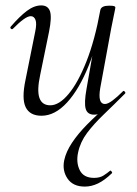

<svg xmlns="http://www.w3.org/2000/svg" viewBox="-20 -415 506 710"><path d="M293.6 275Q250 275 229.8 245.5Q209.6 216 217.4 177.8Q224.2 146 246.4 112.7Q268.6 79.4 302 45.5Q335.4 11.6 374 -21L357.8 1Q350.8 5 343.9 7Q337 9 328 9Q303.2 9 296.9 -12.7Q290.6 -34.4 300 -86.6L351.2 -378.8Q355.4 -394 383.2 -394Q398.4 -394 402.5 -392.2Q406.6 -390.4 406.6 -387.6Q406.6 -384.4 401.6 -361.2Q396.6 -338 391.6 -312L350.6 -89Q340.8 -30.4 368 -30.4Q378.8 -30.4 396 -43.2Q413.2 -56 434.8 -77.6Q437 -80.6 441 -76.6Q445 -72.6 442.8 -69.4Q400.2 -26.8 363.7 8.2Q327.2 43.2 302.1 76.5Q277 109.8 268.8 148.8Q260.8 186.2 275 214.5Q289.2 242.8 327.8 242.8Q348.8 242.8 362.2 234.4Q375.6 226 387 216.4Q389 214.4 392.5 218.9Q396 223.4 394 225.4Q366.8 251.8 342.4 263.4Q318 275 293.6 275ZM133.4 13Q90.6 13 75.1 -18.3Q59.6 -49.6 74.2 -119L110 -297Q116.6 -327.6 111.3 -341.4Q106 -355.2 93.8 -355.2Q83 -355.2 66 -342.8Q49 -330.4 28.2 -309Q24.2 -305 20.2 -309Q16.2 -313 20.2 -317Q53 -355 79.8 -375Q106.6 -395 132.4 -395Q157.6 -395 164.9 -373.2Q172.2 -351.4 161.2 -297L128.6 -138Q116.2 -80.4 125.8 -53Q135.4 -25.6 166 -25.6Q198.2 -25.6 233.1 -66.8Q268 -108 299.4 -187.1Q330.8 -266.2 351.2 -378.8L363.6 -377.8Q343.8 -261.4 308.4 -173.2Q273 -85 228 -36Q183 13 133.4 13Z"/></svg>

Font: Cormorant Light
Style: Italic
Weight: 300
Italic angle: -10°
Designer: Christian Thalmann (Catharsis Fonts)
Foundry: Catharsis Fonts
Version: Version 4.000